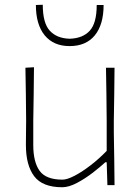

<svg xmlns="http://www.w3.org/2000/svg" viewBox="-20 -779 589 808"><path d="M242 9Q159 9 124 -37.2Q89 -83.5 89 -169Q89 -201.5 89.5 -225.5Q90 -249.5 90 -271Q89.5 -332.5 88.8 -385.2Q88 -438 87 -494L123 -496Q122.5 -439 121.8 -386.2Q121 -333.5 120 -271V-169Q120 -97 146.8 -60Q173.5 -23 243 -23Q262 -23 292.8 -38.8Q323.5 -54.5 359.2 -81.8Q395 -109 429 -144V-271Q428.5 -332.5 427.8 -385.2Q427 -438 426 -494H462Q461.5 -437 460.8 -384.8Q460 -332.5 459 -271V-221Q460 -160.5 460.8 -108.5Q461.5 -56.5 462 0H432L429 -96H423Q402.5 -77 370.5 -52.2Q338.5 -27.5 304 -9.2Q269.5 9 242 9ZM273 -585Q205.5 -585 168.2 -630.2Q131 -675.5 131 -758L160 -759Q160 -682 189.5 -649.8Q219 -617.5 273 -616Q328 -617.5 357.5 -649.5Q387 -681.5 387 -758H416Q416 -675.5 379 -630.2Q342 -585 273 -585Z"/></svg>

Font: Commissioner Loud Thin
Style: Regular
Weight: 100
Designer: Kostas Bartsokas
Foundry: Kostas Bartsokas
Version: Version 1.000; ttfautohint (v1.8.3)